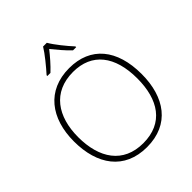

<svg xmlns="http://www.w3.org/2000/svg" viewBox="-256 -1104 1271 1271"><g transform="rotate(-45 379.5 -469.0)"><path d="M398 -948H363C338 -906 282 -838 245 -797V-790H274C311 -824 351 -871 380 -908C410 -871 449 -824 485 -790H515V-797C477 -838 422 -906 398 -948ZM696 -358C696 -588 584 -725 384 -725C175 -725 63 -575 63 -359C63 -142 168 10 379 10C591 10 696 -142 696 -358ZM103 -359C103 -552 195 -689 384 -689C560 -689 655 -567 655 -358C655 -160 569 -26 380 -26C192 -26 103 -163 103 -359Z"/></g></svg>

Font: Noto Sans Meetei Mayek ExtraLight
Style: Regular
Weight: 200
Designer: Monotype Design Team and Neelakash Kshetrimayum
Foundry: Monotype Imaging Inc.
Version: Version 2.002